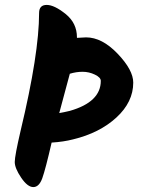

<svg xmlns="http://www.w3.org/2000/svg" viewBox="-20 -771 575 781"><path d="M293 -619V-617Q319 -619 330 -619Q395 -619 458.5 -552.5Q522 -486 522 -435Q522 -356 453.5 -293Q385 -230 277 -204Q238 -194 190 -191Q165 -82 152 -46Q139 -10 115.5 -10Q92 -10 66 -48.5Q40 -87 40 -112Q40 -137 64 -240Q139 -553 139 -718Q139 -751 170 -751Q201 -751 247 -714Q293 -677 293 -619ZM390 -442Q390 -456 366 -467.5Q342 -479 316 -479Q290 -479 264 -471Q258 -447 243 -393Q228 -339 221 -311Q239 -314 264 -320Q390 -356 390 -442Z"/></svg>

Font: Kalam
Style: Bold
Weight: 700
Version: Version 2.001;PS 1.0;hotconv 1.0.79;makeotf.lib2.5.61930; tt